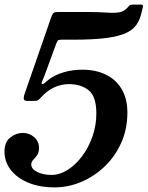

<svg xmlns="http://www.w3.org/2000/svg" viewBox="-38 -802 640 832"><path d="M-18.5 -145Q-18.5 -101 8.5 -66Q35.5 -31 84.2 -10.5Q133 10 198.5 10Q257.5 10 313.5 -13.5Q369.5 -37 415 -80.2Q460.5 -123.5 487.2 -183Q514 -242.5 514 -314Q514 -373.5 489.8 -415Q465.5 -456.5 421.5 -478.2Q377.5 -500 319.5 -500Q275.5 -500 238.8 -489Q202 -478 179 -461.5Q165.5 -451.5 157.2 -443.8Q149 -436 143.5 -438.5Q140.5 -440 145.2 -451Q150 -462 156 -477.5L205.5 -612.5Q209.5 -623 213 -626.5Q216.5 -630 228 -630H277.5Q366.5 -630 422 -637.2Q477.5 -644.5 508.8 -659.2Q540 -674 554.8 -696.8Q569.5 -719.5 576 -750L581.5 -772.5Q584 -782 572 -782H536Q526 -782 522.5 -777.8Q519 -773.5 514.5 -769Q499 -752 478.2 -748.5Q457.5 -745 424 -747.5Q390.5 -750 336.5 -750H213Q199.5 -750 194.5 -746.2Q189.5 -742.5 185 -730.5L66.5 -389Q63.5 -377 65.8 -370.8Q68 -364.5 84 -364.5H108Q122.5 -364.5 127.8 -368.5Q133 -372.5 139.5 -379.5Q165.5 -409 196.5 -423.2Q227.5 -437.5 260.5 -437.5Q313 -437.5 346.2 -410.8Q379.5 -384 379.5 -310.5Q379.5 -258.5 362.8 -210.8Q346 -163 317.8 -125.2Q289.5 -87.5 255 -65.8Q220.5 -44 185.5 -44Q148.5 -44 123 -57Q97.5 -70 97.5 -89Q97.5 -100.5 106 -109.2Q114.5 -118 122.8 -129.5Q131 -141 131 -160.5Q131 -189.5 110 -207.8Q89 -226 60.5 -226Q31.5 -226 6.5 -206.2Q-18.5 -186.5 -18.5 -145Z"/></svg>

Font: Besley SemiBold
Style: Italic
Weight: 600
Italic angle: -13°
Designer: Owen Earl
Foundry: indestructible type*
Version: Version 2.001